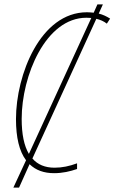

<svg xmlns="http://www.w3.org/2000/svg" viewBox="-20 -781 523 877"><path d="M41 76H67L115 -31C144 -3 181 10 227 10C266 10 300 2 332 -9V-35C297 -22 264 -15 229 -15C186 -15 152 -29 128 -57L420 -695C438 -691 454 -684 468 -673L483 -696C467 -706 451 -714 431 -719L450 -761H425L408 -723C398 -724 388 -725 377 -725C165 -725 53 -440 53 -237C53 -153 68 -90 99 -49ZM79 -238C79 -434 188 -700 375 -700C383 -700 390 -699 397 -699L112 -78C90 -115 79 -168 79 -238Z"/></svg>

Font: Noto Sans Condensed Thin
Style: Italic
Weight: 100
Width: 3
Italic angle: -12°
Designer: Monotype Design Team
Foundry: Monotype Imaging Inc.
Version: Version 2.013